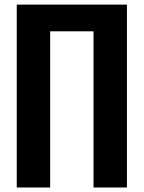

<svg xmlns="http://www.w3.org/2000/svg" viewBox="-20 -830 636 850"><path d="M54.2 0V-809.6H542V0H394V-691.4H202.1V0Z"/></svg>

Font: Oswald
Style: DemiBold
Weight: 600
Designer: Vernon Adams
Foundry: Vernon Adams
Version: 3.0; ttfautohint (v0.95) -l 8 -r 50 -G 200 -x 0 -w "G" -W -c